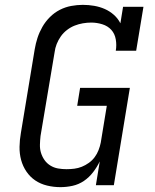

<svg xmlns="http://www.w3.org/2000/svg" viewBox="-20 -763 640 791"><path d="M229 8Q201 8 174 1.5Q147 -5 125.5 -19.5Q104 -34 89 -56Q74 -78 67 -104Q60 -130 60.5 -158.5Q61 -187 66 -215L123 -560Q127 -584 134.5 -607Q142 -630 154.5 -652Q167 -674 185.5 -692.5Q204 -711 226.5 -722.5Q249 -734 273.5 -738.5Q298 -743 321 -743Q345 -743 368 -739Q391 -735 411.5 -726Q432 -717 449 -702Q466 -687 476 -667L487 -735H571L541 -554H457Q461 -577 457 -600.5Q453 -624 438.5 -640Q424 -656 401.5 -663Q379 -670 356 -670Q339 -670 321.5 -667Q304 -664 287.5 -657.5Q271 -651 256 -639.5Q241 -628 230.5 -613Q220 -598 213.5 -581.5Q207 -565 205 -548L147 -203Q145 -185 144.5 -167Q144 -149 149 -133Q154 -117 163.5 -103.5Q173 -90 187.5 -81Q202 -72 219 -69Q236 -66 254 -66Q270 -66 286 -68Q302 -70 317 -76Q332 -82 346 -92Q360 -102 370 -115.5Q380 -129 386 -144.5Q392 -160 395 -175L420 -327H298L310 -401H515L449 0H375L391 -98Q380 -75 363.5 -53.5Q347 -32 325.5 -17.5Q304 -3 279 2.5Q254 8 229 8Z"/></svg>

Font: Iosevka Slab Extended
Style: Italic
Weight: 400
Width: 7
Italic angle: -9°
Monospace: yes
Designer: Belleve Invis
Foundry: Belleve Invis
Version: Version 11.1.0; ttfautohint (v1.8.3)